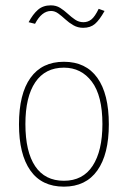

<svg xmlns="http://www.w3.org/2000/svg" viewBox="-20 -690 478 718"><path d="M219 8Q136 8 93.5 -52.5Q51 -113 51 -225Q51 -339 94 -399Q137 -459 219 -459Q301 -459 344 -399Q387 -339 387 -225Q387 -113 344 -52.5Q301 8 219 8ZM219 -14Q290 -14 326.5 -70Q363 -126 363 -226Q363 -332 323.5 -384.5Q284 -437 219 -437Q149 -437 112 -382.5Q75 -328 75 -226Q75 -123 111.5 -68.5Q148 -14 219 -14ZM349 -657 371 -649Q352 -615 335 -600.5Q318 -586 291 -586Q271 -586 254.5 -595.5Q238 -605 224.5 -617.5Q211 -630 198 -639.5Q185 -649 171 -649Q136 -649 111 -601L87 -607Q103 -637 122 -653.5Q141 -670 170 -670Q190 -670 205 -660.5Q220 -651 233.5 -638.5Q247 -626 261 -616.5Q275 -607 292 -607Q309 -607 322 -617.5Q335 -628 349 -657Z"/></svg>

Font: Inconsolata SemiCondensed ExtraLight
Style: Regular
Weight: 200
Width: 4
Monospace: yes
Designer: Raph Levien, Cyreal, Brenton Simpson
Foundry: Raph Levien, Cyreal, Google
Version: Version 3.100; ttfautohint (v1.8.4.7-5d5b)